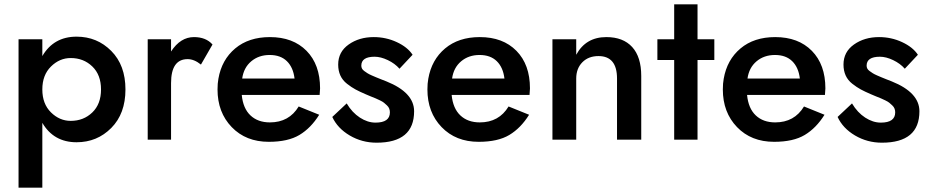

<svg xmlns="http://www.w3.org/2000/svg" viewBox="-20 -640 4261 880"><path d="M331 12Q226 12 174 -77V220H65V-460H174V-383Q226 -472 331 -472Q425 -472 490 -406.5Q555 -341 555 -230Q555 -119 490 -53.5Q425 12 331 12ZM304 -374Q253 -374 213.5 -335Q174 -296 174 -230Q174 -164 213.5 -125Q253 -86 304 -86Q363 -86 403 -124.5Q443 -163 443 -230Q443 -297 403 -335.5Q363 -374 304 -374Z M901 -344Q870 -369 840 -369Q764 -369 764 -259V0H657V-460H764V-404Q807 -470 869 -470Q924 -470 954 -436Z M1330 -280Q1324 -331 1295 -359.5Q1266 -388 1216 -388Q1166 -388 1131.5 -359Q1097 -330 1090 -280ZM1088 -205Q1094 -143 1128 -111Q1162 -79 1217 -79Q1305 -79 1349 -152L1443 -114Q1405 -53 1352.5 -21.5Q1300 10 1212 10Q1107 10 1042 -57.5Q977 -125 977 -230Q977 -258 981 -279Q996 -366 1058 -418Q1120 -470 1217 -470Q1323 -470 1385 -407Q1447 -344 1447 -235Q1447 -227 1445 -205Z M1569 -166Q1594 -124 1629.5 -101Q1665 -78 1701 -78Q1767 -78 1767 -125Q1767 -134 1764 -142Q1761 -150 1753.5 -157Q1746 -164 1740 -169Q1734 -174 1721.5 -180Q1709 -186 1702 -189Q1695 -192 1678.5 -198.5Q1662 -205 1656 -208Q1628 -220 1609.5 -230Q1591 -240 1570.5 -256Q1550 -272 1540 -294Q1530 -316 1530 -344Q1530 -402 1578 -436Q1626 -470 1693 -470Q1749 -470 1798.5 -447Q1848 -424 1871 -389L1811 -325Q1790 -349 1757.5 -364.5Q1725 -380 1697 -380Q1636 -380 1636 -339Q1636 -332 1639 -326Q1642 -320 1649.5 -314.5Q1657 -309 1664 -304.5Q1671 -300 1683.5 -294.5Q1696 -289 1704.5 -285.5Q1713 -282 1728 -276Q1743 -270 1751 -267Q1878 -216 1878 -130Q1878 14 1706 14Q1639 14 1583 -19Q1527 -52 1503 -104Z M2292 -280Q2286 -331 2257 -359.5Q2228 -388 2178 -388Q2128 -388 2093.5 -359Q2059 -330 2052 -280ZM2050 -205Q2056 -143 2090 -111Q2124 -79 2179 -79Q2267 -79 2311 -152L2405 -114Q2367 -53 2314.5 -21.5Q2262 10 2174 10Q2069 10 2004 -57.5Q1939 -125 1939 -230Q1939 -258 1943 -279Q1958 -366 2020 -418Q2082 -470 2179 -470Q2285 -470 2347 -407Q2409 -344 2409 -235Q2409 -227 2407 -205Z M2808 -280Q2808 -383 2723 -383Q2677 -383 2649 -354.5Q2621 -326 2621 -280V0H2512V-460H2621V-389Q2665 -470 2759 -470Q2836 -470 2877.5 -424.5Q2919 -379 2919 -292V0H2808Z M3070 -620H3177V-460H3254V-365H3177V0H3070V-365H2993V-460H3070Z M3646 -280Q3640 -331 3611 -359.5Q3582 -388 3532 -388Q3482 -388 3447.5 -359Q3413 -330 3406 -280ZM3404 -205Q3410 -143 3444 -111Q3478 -79 3533 -79Q3621 -79 3665 -152L3759 -114Q3721 -53 3668.5 -21.5Q3616 10 3528 10Q3423 10 3358 -57.5Q3293 -125 3293 -230Q3293 -258 3297 -279Q3312 -366 3374 -418Q3436 -470 3533 -470Q3639 -470 3701 -407Q3763 -344 3763 -235Q3763 -227 3761 -205Z M3885 -166Q3910 -124 3945.5 -101Q3981 -78 4017 -78Q4083 -78 4083 -125Q4083 -134 4080 -142Q4077 -150 4069.5 -157Q4062 -164 4056 -169Q4050 -174 4037.5 -180Q4025 -186 4018 -189Q4011 -192 3994.5 -198.5Q3978 -205 3972 -208Q3944 -220 3925.5 -230Q3907 -240 3886.5 -256Q3866 -272 3856 -294Q3846 -316 3846 -344Q3846 -402 3894 -436Q3942 -470 4009 -470Q4065 -470 4114.5 -447Q4164 -424 4187 -389L4127 -325Q4106 -349 4073.5 -364.5Q4041 -380 4013 -380Q3952 -380 3952 -339Q3952 -332 3955 -326Q3958 -320 3965.5 -314.5Q3973 -309 3980 -304.5Q3987 -300 3999.5 -294.5Q4012 -289 4020.5 -285.5Q4029 -282 4044 -276Q4059 -270 4067 -267Q4194 -216 4194 -130Q4194 14 4022 14Q3955 14 3899 -19Q3843 -52 3819 -104Z"/></svg>

Font: Renner* Medium
Style: Medium
Weight: 500
Version: Version 003.000 ; ttfautohint (v0.97) -l 8 -r 50 -G 200 -x 1